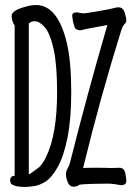

<svg xmlns="http://www.w3.org/2000/svg" viewBox="-20 -732 540 760"><path d="M83 8Q52 8 38 3Q24 -2 22 -8.5Q20 -15 20 -16Q20 -36 38 -36V-632Q33 -637 29.5 -648.5Q26 -660 26 -669Q26 -692 87 -707Q104 -712 123 -712Q166 -712 196.5 -674Q227 -636 244.5 -562Q262 -488 262 -367Q262 -261 247 -186.5Q232 -112 208 -70Q184 -28 160.5 -13.5Q137 1 119 4Q101 7 83 8ZM94 -42Q98 -42 128 -65Q146 -76 163 -112Q206 -200 206 -368Q206 -476 192 -538.5Q178 -601 157 -624.5Q136 -648 118 -648Q104 -648 94 -639ZM272 7Q255 7 248 -11Q241 -29 241 -43Q241 -54 248 -66Q254 -77 256 -84Q326 -362 405 -633Q315 -617 300 -612Q280 -612 275.5 -624Q271 -636 268.5 -649.5Q266 -663 266 -671Q266 -683 284 -683L310 -679Q317 -679 367.5 -687.5Q418 -696 428.5 -699.5Q439 -703 449 -703Q467 -703 473.5 -682.5Q480 -662 480 -650Q480 -644 477 -641Q467 -633 460 -612Q376 -343 309 -67Q316 -68 362 -68Q399 -68 416 -67Q445 -67 452 -68Q471 -68 475.5 -48.5Q480 -29 480 -15Q480 1 458 1Q433 -4 415 -5Q324 -5 295 -1Q284 7 272 7Z"/></svg>

Font: LXGW WenKai Mono Lite
Style: Regular
Weight: 400
Monospace: yes
Designer: LXGW / Fontworks Inc.
Foundry: LXGW / Fontworks Inc.
Version: Version 1.520; June 14, 2025